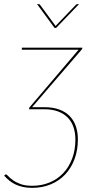

<svg xmlns="http://www.w3.org/2000/svg" viewBox="-60 -720 468 927"><path d="M0 0ZM337 -485Q336.5 -483.5 336 -482.5Q335.5 -481.5 333 -479L95 -202.5H154Q196 -202.5 226.8 -191Q257.5 -179.5 277.2 -158.8Q297 -138 306.5 -109.5Q316 -81 316 -47.5Q316 5 300 48Q284 91 255 122Q226 153 185.2 170Q144.5 187 94.5 187Q71 187 51.5 182.8Q32 178.5 15.8 171Q-0.5 163.5 -14.2 152.5Q-28 141.5 -40 128L-36.5 125Q-33.5 122 -32 122Q-27.5 122 -20 130.5Q-12.5 139 1.8 149.5Q16 160 38.8 168.5Q61.5 177 96 177Q140.5 177 178.8 161.2Q217 145.5 244.8 116.5Q272.5 87.5 288.2 46.2Q304 5 304 -46.5Q304 -78.5 295 -105.5Q286 -132.5 267.5 -151.8Q249 -171 220.5 -181.8Q192 -192.5 153.5 -192.5H80L80.5 -196.5Q81 -200.5 84 -203.5L319.5 -480H45L46 -490H337.5ZM211 -585H203.5L119 -700H127Q132 -700 134 -696L206 -598Q206.5 -597 207 -596.2Q207.5 -595.5 208 -594.5L211.5 -598L305.5 -696Q309.5 -700 313 -700H321.5Z"/></svg>

Font: Lato Hairline
Style: Italic
Weight: 100
Italic angle: -7°
Designer: Lukasz Dziedzic
Foundry: tyPoland Lukasz Dziedzic
Version: Version 2.007; 2014-02-27